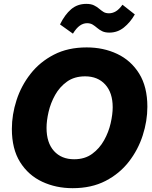

<svg xmlns="http://www.w3.org/2000/svg" viewBox="-20 -962 788 995"><path d="M356.4 13.2Q270 13.2 198.5 -20.3Q127 -53.7 84.2 -121.8Q41.5 -189.9 41.5 -293.9Q41.5 -368.2 65.7 -442.9Q89.8 -517.6 138.2 -579.3Q186.5 -641.1 259.3 -678.7Q332 -716.3 429.2 -716.3Q516.1 -716.3 587.4 -682.6Q658.7 -648.9 701.2 -580.6Q743.7 -512.2 743.7 -408.7Q743.7 -335 719.7 -260.5Q695.8 -186 647.7 -124Q599.6 -62 526.9 -24.4Q454.1 13.2 356.4 13.2ZM364.3 -136.7Q419.4 -136.7 457.5 -164.6Q495.6 -192.4 519.3 -234.9Q543 -277.3 553.5 -323.5Q564 -369.6 564 -406.2Q564 -481.4 525.4 -523.9Q486.8 -566.4 420.9 -566.4Q365.7 -566.4 327.4 -539.1Q289.1 -511.7 265.6 -469.7Q242.2 -427.7 231.7 -382.1Q221.2 -336.4 221.2 -299.3Q221.2 -222.2 259.8 -179.4Q298.3 -136.7 364.3 -136.7ZM546.9 -793Q524.4 -793 509.5 -800.3Q494.6 -807.6 483.4 -817.4Q472.2 -827.1 460.2 -834.5Q448.2 -841.8 431.2 -841.8Q411.6 -841.8 393.6 -829.1Q375.5 -816.4 357.9 -787.6L291 -835.4Q315.9 -886.2 348.6 -914.1Q381.3 -941.9 427.2 -941.9Q451.7 -941.9 467 -934.3Q482.4 -926.8 493.4 -917.2Q504.4 -907.7 515.9 -900.4Q527.3 -893.1 544.9 -893.1Q563 -893.1 580.1 -903.1Q597.2 -913.1 614.7 -937.5L678.7 -887.2Q654.8 -845.7 621.8 -819.3Q588.9 -793 546.9 -793Z"/></svg>

Font: Schibsted Grotesk ExtraBold
Style: Italic
Weight: 800
Italic angle: -12°
Designer: Bakken & Baeck AS, Henrik Kongsvoll
Foundry: Schibsted ASA
Version: Version 1.100; ttfautohint (v1.8.4.7-5d5b);gftools[0.9.25]